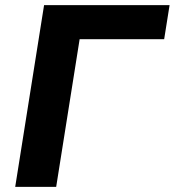

<svg xmlns="http://www.w3.org/2000/svg" viewBox="-20 -725 678 745"><path d="M39 0 151 -705H638L617 -573H289L198 0Z"/></svg>

Font: Nunito Sans 10pt ExtraBold
Style: Italic
Weight: 800
Italic angle: -9°
Designer: Vernon Adams
Foundry: Vernon Adams
Version: Version 3.101;gftools[0.9.27]